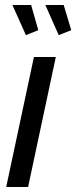

<svg xmlns="http://www.w3.org/2000/svg" viewBox="-20 -751 306 771"><path d="M29.8 -731H105L133.8 -629.9L84 -609.9ZM162.1 -731H235.8L266.1 -629.9L215.8 -609.9ZM116.2 -522H204.1L92.8 0H4.9Z"/></svg>

Font: Rawline Medium
Style: Italic
Weight: 500
Italic angle: -12°
Designer: Matt McInerney, Pablo Impallari, Rodrigo Fuenzalida
Foundry: Matt McInerney, Pablo Impallari, Rodrigo Fuenzalida
Version: Version 4.020;PS 004.020;hotconv 1.0.88;makeotf.lib2.5.64775